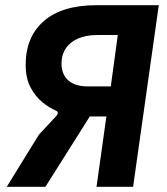

<svg xmlns="http://www.w3.org/2000/svg" viewBox="-20 -720 644 740"><path d="M6 0 130 -201 196 -272Q204 -280 202.5 -286Q201 -292 195 -294Q171 -304 144 -325.5Q117 -347 98 -382.5Q79 -418 79 -468Q78 -576 148 -638Q218 -700 353 -700H592L493 0H352L390 -271H326L155 0ZM318 -387H407L434 -585H355Q313 -585 282 -572Q251 -559 234 -534Q217 -509 217 -474Q218 -431 244.5 -409Q271 -387 318 -387Z"/></svg>

Font: Finlandica SemiBold
Style: Italic
Weight: 600
Italic angle: -8°
Designer: Niklas Ekholm, Juho Hiilivirta, Jaakko Suomalainen
Foundry: Helsinki Type Studio
Version: Version 1.063